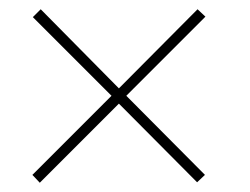

<svg xmlns="http://www.w3.org/2000/svg" viewBox="-20 -561 540 415"><path d="M66 -166 50 -183 221 -354 51 -524 68 -541 237 -370 407 -541 424 -525 253 -354 423 -183 406 -167 237 -337Z"/></svg>

Font: Noto Sans Mono ExtraCondensed Thin
Style: Regular
Weight: 100
Width: 2
Designer: Monotype Design Team
Foundry: Monotype Imaging Inc.
Version: Version 2.014; ttfautohint (v1.8.4.7-5d5b)